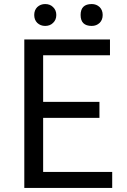

<svg xmlns="http://www.w3.org/2000/svg" viewBox="-20 -928 628 948"><path d="M100 -733H523V-655H193V-425H471V-346H193V-79H534V0H100ZM164 -815Q149 -830 149 -854Q149 -878 164 -893Q180 -908 203 -908Q227 -908 242 -893Q258 -878 258 -854Q258 -830 242 -815Q227 -800 203 -800Q180 -800 164 -815ZM378 -854Q378 -908 433 -908Q456 -908 472 -893Q487 -878 487 -854Q487 -830 472 -815Q456 -800 433 -800Q378 -800 378 -854Z"/></svg>

Font: KaiGen Gothic CN Regular
Style: Regular
Weight: 400
Designer: Ryoko NISHIZUKA  (kana & ideographs); Paul D. Hunt (Latin, Greek & Cyrillic); Wenlong ZHANG  (bopomofo); Sandoll Communi
Foundry: Adobe Systems Incorporated
Version: Version 1.002.20150501